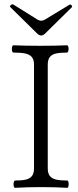

<svg xmlns="http://www.w3.org/2000/svg" viewBox="-20 -878 365 901"><path d="M43.5 -13.2Q43.5 -20 45.4 -25.4Q47.4 -30.8 50.3 -30.8Q82.5 -30.8 101.3 -35.2Q120.1 -39.6 129.9 -52Q139.6 -64.5 139.6 -87.9V-575.2Q139.6 -598.1 129.2 -610.4Q118.7 -622.6 98.1 -627Q77.6 -631.3 43 -631.3Q39.6 -631.3 37.6 -636.2Q35.6 -641.1 35.6 -647.9Q35.6 -655.3 37.6 -660.4Q39.6 -665.5 43 -665.5Q95.7 -663.1 168.9 -663.1Q242.7 -663.1 294.9 -665.5Q297.9 -665.5 299.8 -660.6Q301.8 -655.8 301.8 -648.9Q301.8 -642.1 299.8 -636.7Q297.9 -631.3 294.9 -631.3Q262.2 -631.3 242.9 -627Q223.6 -622.6 213.9 -610.4Q204.1 -598.1 204.1 -575.2V-87.9Q204.1 -64.5 214.1 -52Q224.1 -39.6 243.7 -35.2Q263.2 -30.8 295.9 -30.8Q298.8 -30.8 300.5 -25.9Q302.2 -21 302.2 -14.2Q302.2 -6.8 300.5 -1.7Q298.8 3.4 295.9 3.4Q238.3 0 173.3 0Q107.9 0 50.3 3.4Q47.4 3.4 45.4 -1.5Q43.5 -6.3 43.5 -13.2ZM152.8 -722.2 29.3 -843.8Q26.9 -846.2 26.9 -848.1Q26.9 -851.1 31.2 -854.5Q35.6 -857.9 38.6 -857.9Q40 -857.9 43.9 -856L157.2 -785.2Q165.5 -780.8 173.3 -780.8Q181.6 -780.8 189.5 -785.2L306.2 -856Q308.1 -856.9 309.6 -856.9Q311.5 -856.9 315.4 -853.5Q317.9 -851.1 318.4 -848.1Q318.8 -845.2 316.9 -843.8L193.4 -722.2Q183.1 -711.4 173.3 -711.4Q163.1 -711.4 152.8 -722.2Z"/></svg>

Font: JuniusX Light
Style: Regular
Weight: 300
Designer: Peter S. Baker
Foundry: Briery Creek Software
Version: Version 1.008